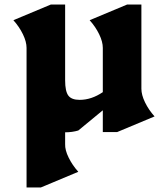

<svg xmlns="http://www.w3.org/2000/svg" viewBox="-20 -572 742 846"><path d="M661 -59 496 10H433V-86L325 3Q298 11 267 11V63Q266 89 282.5 122.5Q299 156 325 185L160 254H97V-361Q97 -388 81 -421Q65 -454 39 -483L204 -552H267V-218Q267 -170 281 -151Q295 -132 331 -132Q383 -132 433 -166V-361Q433 -388 417 -421Q401 -454 375 -483L540 -552H603V-181Q603 -154 619 -121Q635 -88 661 -59Z"/></svg>

Font: InknutAntiqua
Style: Bold
Weight: 700
Designer: Claus Eggers Srensen
Foundry: Claus Eggers Srensen
Version: Version 1.000; ttfautohint (v1.2) -l 7 -r 28 -G 50 -x 13 -D 